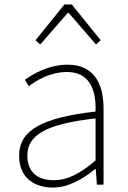

<svg xmlns="http://www.w3.org/2000/svg" viewBox="-20 -831 576 864"><path d="M218 13C288 13 354 -26 408 -70H411L416 0H446V-341C446 -448 408 -540 284 -540C198 -540 125 -496 92 -472L110 -443C144 -470 207 -507 282 -507C391 -507 413 -414 410 -329C173 -302 66 -247 66 -130C66 -30 136 13 218 13ZM221 -20C157 -20 103 -50 103 -131C103 -220 181 -273 410 -298V-109C341 -50 284 -20 221 -20ZM140 -650 161 -631 285 -773H289L412 -631L433 -650L303 -811H270Z"/></svg>

Font: Noto Sans CJK SC Thin
Style: Regular
Weight: 100
Designer: Ryoko NISHIZUKA 西塚涼子 (kana, bopomofo & ideographs); Paul D. Hunt (Latin, Greek & Cyrillic); Sandoll Communications 산돌커뮤니
Foundry: Adobe
Version: Version 2.004;hotconv 1.0.118;makeotfexe 2.5.65603